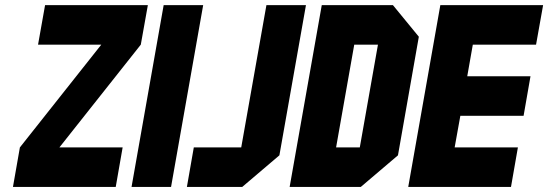

<svg xmlns="http://www.w3.org/2000/svg" viewBox="-20 -739 2167 759"><path d="M464.8 -156.2 437.5 0H31.2L58.6 -156.2L380.4 -562.5H130.4L158.2 -718.8H564.5L536.6 -562.5L214.8 -156.2Z M656.2 0H500L627 -718.8H783.2Z M1033.2 -718.8H1189.5L1084.5 -125L937.5 0H718.8L746.1 -156.2H933.6Z M1553.2 -125 1406.2 0H1125L1252 -718.8H1533.2L1635.7 -593.8ZM1402.3 -156.2 1474.1 -562.5H1380.4L1308.6 -156.2Z M2027.3 -156.2 2000 0H1593.8L1720.7 -718.8H2127L2099.1 -562.5H1849.1L1827.1 -437.5H2077.1L2049.8 -281.2H1799.8L1777.3 -156.2Z"/></svg>

Font: Signwood
Style: Italic
Weight: 400
Italic angle: -10°
Designer: GGBotNet
Foundry: GGBotNet
Version: 0.95